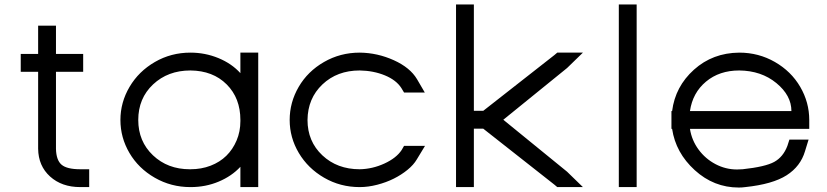

<svg xmlns="http://www.w3.org/2000/svg" viewBox="-20 -819 3708 861"><path d="M231 -497V-152Q232 -101 256 -80.5Q280 -60 340 -60H380V20H340Q257 20 204.5 -27.5Q152 -75 151 -152V-497H113H73V-577H113H151V-664V-704H231V-664V-577H313H353V-497H313Z M520 -281Q520 -360 561 -429.5Q602 -499 674.5 -541Q747 -583 834 -583Q900 -583 959.5 -558.5Q1019 -534 1058 -491V-543V-583H1138V-543V-285V-281V-20V20H1058V-20V-71Q1019 -29 960.5 -4.5Q902 20 835 20Q835 20 834 20Q747 20 674 -22Q601 -64 560.5 -133Q520 -202 520 -281ZM600 -281Q600 -185 666 -122.5Q732 -60 831 -60Q832 -60 834 -60Q883 -60 924.5 -76Q966 -92 995 -120.5Q1024 -149 1041 -189Q1058 -229 1058 -276V-281Q1058 -379 996.5 -440.5Q935 -502 834 -503Q733 -503 666.5 -440.5Q600 -378 600 -281Z M1850 -464 1885 -404H1792L1780 -424Q1757 -460 1706 -481Q1655 -502 1593 -503Q1492 -503 1426 -440.5Q1360 -378 1359 -281Q1359 -185 1425.5 -122.5Q1492 -60 1593 -60Q1650 -61 1703.5 -85.5Q1757 -110 1781 -146L1792 -165H1886L1849 -104Q1835 -80 1807.5 -57.5Q1780 -35 1746 -18Q1712 -1 1671.5 9.5Q1631 20 1593 20Q1506 20 1433.5 -22Q1361 -64 1320 -133Q1279 -202 1279 -281Q1279 -360 1319.5 -429.5Q1360 -499 1433 -541Q1506 -583 1593 -583H1594Q1673 -582 1746 -549Q1819 -516 1850 -464Z M2147 -242H2105V-20V20H2025V-20V-242V-322V-759V-799H2105V-759V-322H2147L2466 -572L2479 -583H2594L2523 -514L2237 -282L2523 -49L2594 20H2479L2466 9Z M2755 -759V-799H2835V-759V-20V20H2755V-20Z M3074 -321H3529Q3529 -391 3461.5 -446.5Q3394 -502 3295 -503Q3206 -503 3146 -453Q3086 -403 3074 -321ZM2994 -241H2991V-281V-321H2994Q3008 -431 3092 -506.5Q3176 -582 3295 -583Q3382 -583 3455 -541Q3528 -499 3568.5 -429.5Q3609 -360 3609 -281V-241H3569H3074Q3082 -190 3112.5 -148.5Q3143 -107 3188.5 -83Q3234 -59 3285 -59Q3297 -59 3309 -60H3310Q3412 -71 3452 -93Q3492 -115 3511 -165L3520 -193H3606L3590 -141Q3570 -73 3507.5 -33Q3445 7 3322 20Q3308 22 3293 22Q3181 22 3095.5 -56Q3010 -134 2994 -241Z"/></svg>

Font: Nordica Advanced
Style: RegularExtended
Weight: 300
Version: Version 1.07